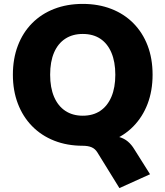

<svg xmlns="http://www.w3.org/2000/svg" viewBox="-20 -736 847 984"><path d="M592 228 479 45Q468 27 450 19Q432 11 403 11L540 -40Q570 -40 593.5 -33Q617 -26 635.5 -10.5Q654 5 669 30L749 157ZM404 11Q324 11 258 -15Q192 -41 144.5 -89.5Q97 -138 71.5 -205Q46 -272 46 -353Q46 -435 71.5 -502Q97 -569 144.5 -617Q192 -665 258 -690.5Q324 -716 404 -716Q484 -716 550 -690.5Q616 -665 663.5 -617Q711 -569 736.5 -502.5Q762 -436 762 -353Q762 -271 736.5 -204Q711 -137 663.5 -88.5Q616 -40 550 -14.5Q484 11 404 11ZM404 -143Q457 -143 494 -168Q531 -193 551 -240Q571 -287 571 -353Q571 -419 551 -466Q531 -513 494 -537.5Q457 -562 404 -562Q352 -562 314.5 -537.5Q277 -513 257 -466.5Q237 -420 237 -353Q237 -287 257 -240Q277 -193 314.5 -168Q352 -143 404 -143Z"/></svg>

Font: Nunito Sans 12pt Black
Style: Regular
Weight: 900
Designer: Vernon Adams
Foundry: Vernon Adams
Version: Version 3.101;gftools[0.9.27]